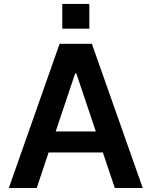

<svg xmlns="http://www.w3.org/2000/svg" viewBox="-20 -948 764 968"><path d="M430.4 -928.3H294V-803.3H430.4ZM558.9 0H699.6L443.2 -727.3H280.5L24.5 0H165.1L225.1 -179.3H498.6ZM260.7 -285.2 359 -578.1H364.7L463.1 -285.2Z"/></svg>

Font: TID UI Semi Bold
Style: Regular
Weight: 600
Designer: The TID Project Authors
Foundry: Bakken & Bæck
Version: Version 1.001;hotconv 1.0.109;makeotfexe 2.5.65596